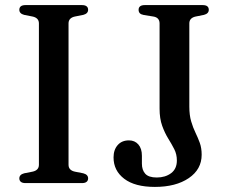

<svg xmlns="http://www.w3.org/2000/svg" viewBox="-20 -720 894 755"><path d="M249.5 -72Q249.5 -61 256 -54.2Q262.5 -47.5 274.5 -45L307.5 -38.5Q326.5 -33.5 326.5 -18.5Q326.5 -10 320.5 -5Q314.5 0 302 0H80.5Q68 0 62 -5Q56 -10 56 -18.5Q56 -33.5 75 -38.5L108 -45Q120 -47.5 126.5 -54.2Q133 -61 133 -72V-628Q133 -639 126.5 -645.8Q120 -652.5 108 -655L75 -661.5Q56 -666.5 56 -681.5Q56 -690.5 62 -695.2Q68 -700 80.5 -700H302Q314.5 -700 320.5 -695.2Q326.5 -690.5 326.5 -681.5Q326.5 -666.5 307.5 -661.5L274.5 -655Q262.5 -652.5 256 -645.8Q249.5 -639 249.5 -628ZM773 -111.5Q773 -54 722.2 -19.5Q671.5 15 589 15Q510.5 15 468.5 -17Q426.5 -49 426.5 -101Q426.5 -131 442.8 -149.5Q459 -168 487 -168Q510 -168 524 -152Q538 -136 538 -107.5V-76.5Q538 -51.5 551.2 -36.8Q564.5 -22 596.5 -22Q630 -22 652.8 -39Q675.5 -56 675.5 -89Q675.5 -113.5 665.2 -133.5Q655 -153.5 641.5 -175.2Q628 -197 617.8 -225.2Q607.5 -253.5 607.5 -293V-628Q607.5 -639 601.5 -646Q595.5 -653 583 -655L545.5 -661Q534.5 -663 529.8 -668Q525 -673 525 -681.5Q525 -690.5 531 -695.2Q537 -700 549.5 -700H776.5Q789.5 -700 795.2 -695.2Q801 -690.5 801 -681.5Q801 -666.5 782 -661.5L749.5 -655Q737.5 -652.5 731 -645.8Q724.5 -639 724.5 -628V-301Q724.5 -267 731.8 -242.5Q739 -218 748.8 -198Q758.5 -178 765.8 -157.8Q773 -137.5 773 -111.5Z"/></svg>

Font: Fraunces 10pt
Style: Regular
Weight: 400
Version: Version 1.000;[b76b70a41]